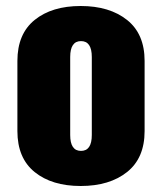

<svg xmlns="http://www.w3.org/2000/svg" viewBox="-20 -609 540 640"><path d="M38 -172V-406Q38 -496 95.5 -542.5Q153 -589 249 -589Q345 -589 403.5 -542.5Q462 -496 462 -406V-172Q462 -82 403.5 -35.5Q345 11 249 11Q153 11 95.5 -35.5Q38 -82 38 -172ZM286 -159V-419Q286 -472 250 -472Q214 -472 214 -419V-159Q214 -106 250 -106Q286 -106 286 -159Z"/></svg>

Font: Oswald Heavy
Style: Regular
Weight: 400
Designer: Vernon Adams
Foundry: Vernon Adams
Version: Version 4.101